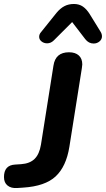

<svg xmlns="http://www.w3.org/2000/svg" viewBox="-64 -939 533 966"><path d="M-44 -48Q-44 -108 12 -111L42 -113Q86 -116 110 -139.5Q134 -163 142 -211L205 -609Q215 -676 283 -676Q315 -676 332.5 -660Q350 -644 350 -615Q350 -609 348 -597L285 -200Q269 -101 216 -51.5Q163 -2 52 5L22 7Q-8 9 -26 -5.5Q-44 -20 -44 -48ZM173 -721Q157 -721 145 -730.5Q133 -740 133 -754Q133 -767 143 -778L220 -874Q239 -897 260 -908Q281 -919 308 -919Q334 -919 353 -906Q372 -893 388 -867L441 -781Q449 -769 449 -756Q449 -741 436.5 -730.5Q424 -720 407 -720Q382 -720 365 -742L299 -828L207 -736Q192 -721 173 -721Z"/></svg>

Font: SN Pro Bold
Style: Bold Italic
Weight: 700
Italic angle: -9°
Designer: Tobias Whetton
Foundry: Supernotes
Version: Version 1.003